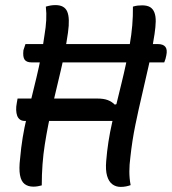

<svg xmlns="http://www.w3.org/2000/svg" viewBox="-20 -727 675 754"><path d="M80 -554H599Q621 -554 629.5 -543Q638 -532 633 -509Q632 -503 630 -496Q628 -489 625 -482H104Q84 -482 76.5 -493Q69 -504 72 -530Q74 -536 76 -542Q78 -548 80 -554ZM160 -701Q170 -704 179 -705.5Q188 -707 198 -707Q233 -707 244 -681.5Q255 -656 247 -599Q236 -523 219 -451.5Q202 -380 185 -308Q168 -236 156 -160Q144 -84 144 1Q137 3 128.5 4.5Q120 6 111 6Q90 6 76.5 -4.5Q63 -15 58.5 -39.5Q54 -64 59 -105Q66 -187 85 -265.5Q104 -344 123.5 -424Q143 -504 155 -591Q160 -620 161.5 -647.5Q163 -675 160 -701ZM49 -340H363Q387 -340 403 -334Q419 -328 431 -316L455 -324L447 -252H78Q66 -252 58.5 -257.5Q51 -263 47.5 -272.5Q44 -282 43.5 -295Q43 -308 46 -323ZM493 0Q485 3 475 5Q465 7 454 7Q435 7 421 -3.5Q407 -14 400.5 -36.5Q394 -59 397 -94Q403 -170 420.5 -246.5Q438 -323 457 -399.5Q476 -476 489.5 -552Q503 -628 502 -701Q512 -704 520 -705Q528 -706 538 -706Q558 -706 569.5 -699Q581 -692 586.5 -677.5Q592 -663 591.5 -642Q591 -621 587 -594Q578 -533 565 -474Q552 -415 538 -356Q524 -297 511.5 -236Q499 -175 492 -110Q488 -80 488 -53Q488 -26 493 0Z"/></svg>

Font: Rec Mono Duotone
Style: Italic
Weight: 400
Italic angle: -10°
Monospace: yes
Version: Version 1.085; ttfautohint (v1.8.4.7-5d5b)